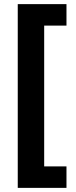

<svg xmlns="http://www.w3.org/2000/svg" viewBox="-20 -746 366 930"><path d="M302 164H66V-726H302V-622H194V60H302Z"/></svg>

Font: Noto Sans Cherokee
Style: Bold
Weight: 700
Designer: Monotype Design Team
Foundry: Monotype Imaging Inc.
Version: Version 2.001; ttfautohint (v1.8.4.7-5d5b)